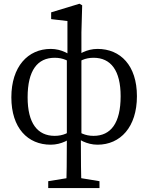

<svg xmlns="http://www.w3.org/2000/svg" viewBox="-20 -743 775 1003"><path d="M231.9 239.3H499.7V203.6L378.7 183.6H354.7L231.9 203.6V239.3ZM326.2 239.3H405.4C403.4 168.2 402.4 95.8 402.4 -15.1L405.3 -30.5V-573.5L409.3 -715.3L395.2 -723.5L247.2 -678.5V-643.1L332.3 -633.1V-458.5L329.2 -445.6V-14.7C329.2 98.1 328.2 168.2 326.2 239.3ZM244.9 12.9C301.6 12.9 348.2 -15.5 366.6 -36.2V-72.2C340.6 -49.6 309.9 -33.3 265.8 -33.3C175.6 -33.3 124.3 -99.6 124.3 -234.6C124.3 -375 175.6 -441.2 265.8 -441.2C309.9 -441.2 340.6 -425 366.6 -402.4V-438.3C348.2 -459 301.6 -487.5 245.3 -487.5C125.7 -487.5 39.3 -395.1 39.3 -234.5C39.3 -73.8 125.2 12.9 244.9 12.9ZM489.4 12.9C608.8 12.9 695.3 -79.2 695.3 -240.5C695.3 -400.9 609.3 -487.5 489.4 -487.5C433.6 -487.5 386.7 -459.5 367.9 -438.4V-402.3C393.9 -424.9 424.6 -441.2 468.8 -441.2C558.9 -441.2 610.2 -375 610.2 -240.4C610.2 -99.7 558.9 -33.3 468.7 -33.3C424.6 -33.3 393.9 -49.6 367.9 -72.2V-36.2C386.4 -15.5 433.4 12.9 489.4 12.9Z"/></svg>

Font: Source Serif Variable
Style: Regular
Weight: 389
Designer: Frank Grießhammer
Foundry: Adobe Systems Incorporated
Version: Version 3.001;hotconv 1.0.111;makeotfexe 2.5.65597